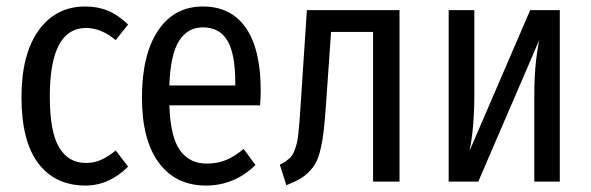

<svg xmlns="http://www.w3.org/2000/svg" viewBox="-20 -557 1813 589"><path d="M241.2 -537.1Q279.8 -537.1 311 -524.2Q342.3 -511.2 373 -481.9L335 -434.1Q290 -471.2 244.1 -471.2Q132.8 -471.2 132.8 -261.2Q132.8 -152.3 161.4 -104.7Q189.9 -57.1 243.2 -57.1Q268.6 -57.1 289.6 -66.4Q310.5 -75.7 335 -95.2L373 -45.9Q314.9 12.2 242.2 12.2Q149.4 12.2 97.7 -55.7Q45.9 -123.5 45.9 -258.8Q45.9 -390.6 98.6 -463.9Q151.4 -537.1 241.2 -537.1Z M779.8 -278.8Q779.8 -258.3 777.8 -233.9H499.5Q502.9 -136.2 532.2 -95.7Q561.5 -55.2 613.8 -55.2Q647 -55.2 673.1 -65.9Q699.2 -76.7 727.5 -100.1L763.7 -50.8Q699.2 12.2 611.8 12.2Q519.5 12.2 467.5 -57.4Q415.5 -127 415.5 -257.8Q415.5 -389.2 464.8 -463.1Q514.2 -537.1 602.5 -537.1Q688.5 -537.1 734.1 -471.7Q779.8 -406.2 779.8 -278.8ZM701.7 -294.9V-304.2Q701.7 -392.1 677.5 -432.6Q653.3 -473.1 602.5 -473.1Q555.7 -473.1 529.3 -431.6Q502.9 -390.1 499.5 -294.9Z M921.4 -525.9H1205.6V0H1124.5V-459H995.6L979.5 -228Q976.1 -183.1 972.9 -154.5Q969.7 -126 963.6 -100.3Q957.5 -74.7 950 -59.8Q942.4 -44.9 929 -31Q915.5 -17.1 899.4 -7.8Q883.3 1.5 858.4 11.2L838.4 -51.8Q849.6 -57.1 857.7 -63Q865.7 -68.8 872.1 -75.4Q878.4 -82 882.8 -93.5Q887.2 -105 890.1 -116Q893.1 -127 895.3 -147.2Q897.5 -167.5 898.9 -185.8Q900.4 -204.1 902.3 -235.8Z M1697.3 -525.9V0H1619.1V-266.1Q1619.1 -360.4 1634.3 -434.1L1447.3 0H1356.4V-525.9H1435.1V-265.1Q1435.1 -165.5 1420.4 -94.2L1606.4 -525.9Z"/></svg>

Font: Fira Sans Compressed Book
Style: Regular
Weight: 350
Width: 1
Designer: Carrois Corporate & Edenspiekermann AG
Foundry: Carrois Corporate GbR & Edenspiekermann AG
Version: Version 4.203;PS 004.203;hotconv 1.0.88;makeotf.lib2.5.64775